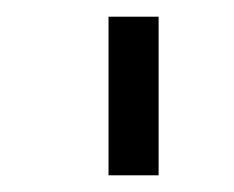

<svg xmlns="http://www.w3.org/2000/svg" viewBox="-20 -590 280 230"><path d="M110 -570H170V-380H110Z"/></svg>

Font: SOV_Station
Style: Book
Weight: 400
Version: Version 1.00